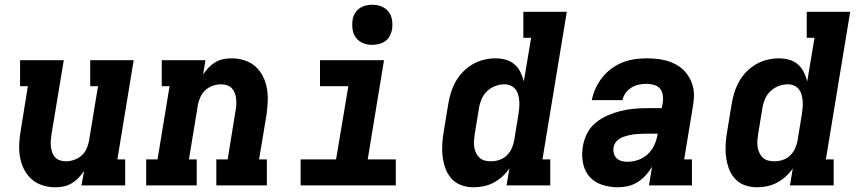

<svg xmlns="http://www.w3.org/2000/svg" viewBox="-20 -785 3640 813"><path d="M214 8Q186 8 159.5 -0.5Q133 -9 113 -27Q93 -45 81 -69.5Q69 -94 64.5 -121Q60 -148 61.5 -177Q63 -206 68 -234L98 -420H65V-530H250L198 -216Q196 -203 195 -190Q194 -177 195.5 -164.5Q197 -152 201 -140Q205 -128 213.5 -119Q222 -110 234 -106Q246 -102 259 -102Q276 -102 293.5 -108Q311 -114 325 -126Q339 -138 346.5 -155Q354 -172 357 -189L395 -420H362V-530H546L477 -110H510V0H325L336 -61Q325 -45 312 -31.5Q299 -18 283 -8.5Q267 1 249.5 4.5Q232 8 214 8Z M599 0V-110H647L698 -420H665V-530H850L840 -469Q850 -485 863 -498.5Q876 -512 892 -521.5Q908 -531 925.5 -534.5Q943 -538 961 -538Q989 -538 1015.5 -529.5Q1042 -521 1062 -503Q1082 -485 1094 -460.5Q1106 -436 1110.5 -409Q1115 -382 1113.5 -353Q1112 -324 1108 -296L1077 -110H1110V0H896V-110H944L977 -314Q980 -327 980.5 -340Q981 -353 980 -365.5Q979 -378 974.5 -390Q970 -402 962 -411Q954 -420 941.5 -424Q929 -428 916 -428Q899 -428 881.5 -422Q864 -416 850.5 -404Q837 -392 829 -375Q821 -358 818 -341L780 -110H813V0Z M1253 0V-110H1403L1455 -420H1335V-530H1606L1537 -110H1656V0ZM1556 -595Q1536 -595 1517.5 -602.5Q1499 -610 1487.5 -625Q1476 -640 1473 -660Q1470 -680 1473 -701Q1475 -715 1482.5 -728Q1490 -741 1502 -749.5Q1514 -758 1528 -761.5Q1542 -765 1556 -765Q1577 -765 1595.5 -757.5Q1614 -750 1625.5 -735Q1637 -720 1640 -700Q1643 -680 1640 -659Q1637 -645 1630 -632Q1623 -619 1611 -610.5Q1599 -602 1584.5 -598.5Q1570 -595 1556 -595Z M1985 8Q1958 8 1933 -1Q1908 -10 1891 -29.5Q1874 -49 1865.5 -73.5Q1857 -98 1854 -124.5Q1851 -151 1853 -179Q1855 -207 1860 -234L1878 -344Q1882 -369 1889.5 -393Q1897 -417 1909.5 -439.5Q1922 -462 1940.5 -481Q1959 -500 1981.5 -513Q2004 -526 2029 -532Q2054 -538 2078 -538Q2101 -538 2122 -532Q2143 -526 2158.5 -512.5Q2174 -499 2183.5 -480Q2193 -461 2198 -440Q2198 -440 2198 -440Q2198 -440 2198 -440L2229 -625H2196V-735H2380L2277 -110H2310V0H2125L2137 -72Q2125 -54 2107.5 -38Q2090 -22 2070 -11.5Q2050 -1 2028.5 3.5Q2007 8 1985 8ZM2058 -102Q2076 -102 2093.5 -107.5Q2111 -113 2124.5 -125.5Q2138 -138 2146 -155Q2154 -172 2157 -189L2175 -299Q2177 -313 2178.5 -327.5Q2180 -342 2179 -355.5Q2178 -369 2174.5 -382.5Q2171 -396 2163 -406.5Q2155 -417 2142.5 -422.5Q2130 -428 2116 -428Q2096 -428 2076.5 -420.5Q2057 -413 2042 -398.5Q2027 -384 2019 -365Q2011 -346 2008 -326L1990 -216Q1988 -203 1987 -189Q1986 -175 1988 -162.5Q1990 -150 1995.5 -138Q2001 -126 2010 -117.5Q2019 -109 2031.5 -105.5Q2044 -102 2058 -102Z M2597 8Q2562 8 2529.5 -2.5Q2497 -13 2476 -37Q2455 -61 2448.5 -95.5Q2442 -130 2448 -164Q2452 -192 2465.5 -219Q2479 -246 2502 -265Q2525 -284 2552.5 -296Q2580 -308 2608 -315Q2636 -322 2664 -324.5Q2692 -327 2719 -327H2782L2787 -353Q2789 -369 2786 -385Q2783 -401 2773 -411.5Q2763 -422 2747.5 -426Q2732 -430 2716 -430Q2700 -430 2684 -426.5Q2668 -423 2653.5 -414Q2639 -405 2629 -391Q2619 -377 2616 -361H2486Q2491 -387 2502 -411Q2513 -435 2529.5 -456Q2546 -477 2568 -493.5Q2590 -510 2614.5 -520Q2639 -530 2665 -534Q2691 -538 2716 -538Q2738 -538 2759.5 -536Q2781 -534 2801 -528.5Q2821 -523 2839.5 -513.5Q2858 -504 2872.5 -490Q2887 -476 2897.5 -458.5Q2908 -441 2913.5 -420.5Q2919 -400 2918.5 -378.5Q2918 -357 2914 -335L2877 -110H2910V0H2728L2741 -79Q2730 -60 2714.5 -43Q2699 -26 2680 -14Q2661 -2 2639.5 3Q2618 8 2597 8ZM2636 -100Q2659 -100 2681.5 -107.5Q2704 -115 2722 -131.5Q2740 -148 2750 -169.5Q2760 -191 2764 -214L2765 -219H2719Q2709 -219 2699 -218.5Q2689 -218 2679 -217.5Q2669 -217 2659.5 -215.5Q2650 -214 2639.5 -211.5Q2629 -209 2619.5 -205.5Q2610 -202 2601 -196Q2592 -190 2586 -181Q2580 -172 2578 -162Q2576 -149 2579 -136.5Q2582 -124 2590.5 -115.5Q2599 -107 2611 -103.5Q2623 -100 2636 -100Z M3185 8Q3158 8 3133 -1Q3108 -10 3091 -29.5Q3074 -49 3065.5 -73.5Q3057 -98 3054 -124.5Q3051 -151 3053 -179Q3055 -207 3060 -234L3078 -344Q3082 -369 3089.5 -393Q3097 -417 3109.5 -439.5Q3122 -462 3140.5 -481Q3159 -500 3181.5 -513Q3204 -526 3229 -532Q3254 -538 3278 -538Q3301 -538 3322 -532Q3343 -526 3358.5 -512.5Q3374 -499 3383.5 -480Q3393 -461 3398 -440Q3398 -440 3398 -440Q3398 -440 3398 -440L3429 -625H3396V-735H3580L3477 -110H3510V0H3325L3337 -72Q3325 -54 3307.5 -38Q3290 -22 3270 -11.5Q3250 -1 3228.5 3.5Q3207 8 3185 8ZM3258 -102Q3276 -102 3293.5 -107.5Q3311 -113 3324.5 -125.5Q3338 -138 3346 -155Q3354 -172 3357 -189L3375 -299Q3377 -313 3378.5 -327.5Q3380 -342 3379 -355.5Q3378 -369 3374.5 -382.5Q3371 -396 3363 -406.5Q3355 -417 3342.5 -422.5Q3330 -428 3316 -428Q3296 -428 3276.5 -420.5Q3257 -413 3242 -398.5Q3227 -384 3219 -365Q3211 -346 3208 -326L3190 -216Q3188 -203 3187 -189Q3186 -175 3188 -162.5Q3190 -150 3195.5 -138Q3201 -126 3210 -117.5Q3219 -109 3231.5 -105.5Q3244 -102 3258 -102Z"/></svg>

Font: Iosevka Curly Slab XBdExObl
Style: Regular
Weight: 800
Width: 7
Italic angle: -9°
Monospace: yes
Designer: Belleve Invis
Foundry: Belleve Invis
Version: Version 11.1.0; ttfautohint (v1.8.3)